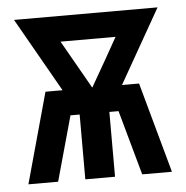

<svg xmlns="http://www.w3.org/2000/svg" viewBox="-43 -562 587 605"><g transform="rotate(-5 250.0 -260.0)"><path d="M23 0 102 -286H156L23 -520H477L344 -286H398L477 0H383L326 -205H297V0H203V-205H174L117 0ZM250 -286 301 -375 337 -439H163Z"/></g></svg>

Font: Iosevka Algr
Style: Bold
Weight: 700
Monospace: yes
Designer: Belleve Invis
Foundry: Belleve Invis
Version: Version 26.0.2; ttfautohint (v1.8.3)